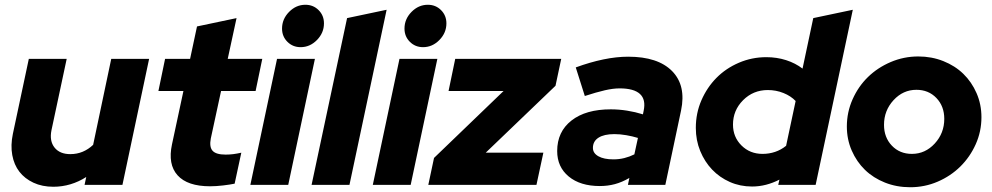

<svg xmlns="http://www.w3.org/2000/svg" viewBox="-20 -776 4166 806"><path d="M260 -529 196 -229Q187 -184 209 -156.5Q231 -129 275 -129Q303 -129 327 -139Q351 -149 371 -168L447 -529H606L494 0H335L342 -33Q311 -13 276 -2.5Q241 8 204 8Q157 8 120.5 -9Q84 -26 61.5 -55Q39 -84 31.5 -125Q24 -166 34 -214L101 -529Z M702 -170 750 -394H645L673 -529H778L807 -665L973 -700L936 -529H1081L1053 -394H908L865 -195Q858 -159 872.5 -143Q887 -127 927 -127Q944 -127 959.5 -129Q975 -131 993 -135L965 -5Q946 -1 916.5 2.5Q887 6 862 6Q767 6 725.5 -40Q684 -86 702 -170Z M1242 -578Q1209 -578 1186.5 -600.5Q1164 -623 1164 -656Q1164 -696 1193.5 -726Q1223 -756 1262 -756Q1295 -756 1317.5 -733.5Q1340 -711 1340 -678Q1340 -638 1310.5 -608Q1281 -578 1242 -578ZM1302 -529 1190 0H1031L1143 -529Z M1603 -735 1447 0H1288L1437 -700Z M1756 -578Q1723 -578 1700.5 -600.5Q1678 -623 1678 -656Q1678 -696 1707.5 -726Q1737 -756 1776 -756Q1809 -756 1831.5 -733.5Q1854 -711 1854 -678Q1854 -638 1824.5 -608Q1795 -578 1756 -578ZM1816 -529 1704 0H1545L1657 -529Z M1778 0 1802 -113 2094 -394H1863L1891 -529H2336L2312 -416L2019 -135H2261L2232 0Z M2498 5Q2416 5 2367.5 -35Q2319 -75 2319 -142Q2319 -223 2379 -270Q2439 -317 2544 -317Q2578 -317 2612.5 -311.5Q2647 -306 2679 -296L2682 -311Q2692 -358 2666.5 -381.5Q2641 -405 2581 -405Q2554 -405 2519 -397Q2484 -389 2435 -373L2397 -493Q2457 -515 2512.5 -526.5Q2568 -538 2617 -538Q2742 -538 2801.5 -477.5Q2861 -417 2839 -312L2773 0H2616L2622 -29Q2591 -11 2561 -3Q2531 5 2498 5ZM2469 -155Q2469 -133 2492 -120Q2515 -107 2555 -107Q2579 -107 2601 -112.5Q2623 -118 2643 -128L2658 -197Q2635 -204 2609 -208.5Q2583 -213 2559 -213Q2516 -213 2492.5 -198Q2469 -183 2469 -155Z M3247 0 3252 -22Q3225 -8 3196 -0.5Q3167 7 3137 7Q3087 7 3044 -12Q3001 -31 2969.5 -64Q2938 -97 2919.5 -142Q2901 -187 2901 -239Q2901 -301 2924.5 -355Q2948 -409 2987.5 -449Q3027 -489 3081.5 -512.5Q3136 -536 3197 -536Q3241 -536 3280 -523.5Q3319 -511 3349 -488L3394 -700L3560 -735L3404 0ZM3057 -253Q3057 -201 3092.5 -165.5Q3128 -130 3181 -130Q3209 -130 3234 -138.5Q3259 -147 3280 -164L3320 -352Q3300 -373 3269 -385.5Q3238 -398 3203 -398Q3142 -398 3099.5 -355.5Q3057 -313 3057 -253Z M3535 -245Q3535 -305 3559 -359Q3583 -413 3623.5 -452.5Q3664 -492 3719 -515.5Q3774 -539 3835 -539Q3891 -539 3940 -519.5Q3989 -500 4024 -466Q4059 -432 4079.5 -385Q4100 -338 4100 -284Q4100 -224 4076 -170.5Q4052 -117 4011.5 -77Q3971 -37 3916.5 -13.5Q3862 10 3801 10Q3744 10 3695 -9.5Q3646 -29 3611 -63Q3576 -97 3555.5 -144Q3535 -191 3535 -245ZM3808 -130Q3864 -130 3904 -173.5Q3944 -217 3944 -277Q3944 -330 3911 -364.5Q3878 -399 3827 -399Q3771 -399 3731 -355.5Q3691 -312 3691 -252Q3691 -199 3724 -164.5Q3757 -130 3808 -130Z"/></svg>

Font: Red Hat Display Black
Style: Italic
Weight: 900
Italic angle: -12°
Designer: Pentagram / MCKL
Foundry: Pentagram / MCKL
Version: Version 1.003; Red Hat Display Black Italic